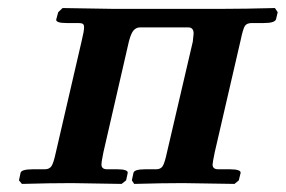

<svg xmlns="http://www.w3.org/2000/svg" viewBox="-20 -454 707 475"><path d="M182.1 -353Q188 -377 188 -386.2Q188 -393.1 184.8 -395Q181.6 -397 173.8 -397H145Q117.7 -397 119.1 -405.8L124 -423.8L134.8 -434.1L257.8 -432.1H332H457H532.2Q585.9 -432.1 660.2 -434.1L667 -423.8L663.1 -407.2Q661.1 -397 632.8 -397H603Q590.3 -397 585.7 -389.6Q581.1 -382.3 575.2 -354L511.2 -77.1Q505.9 -51.3 505.9 -46.9Q505.9 -35.2 520 -35.2H548.8Q563 -35.2 569.6 -32.7Q576.2 -30.3 575.2 -25.9L570.8 -7.8L560.1 1L432.1 -1Q382.3 -1 312 1L306.2 -7.8L310.1 -25.9Q311.5 -35.2 338.9 -35.2H366.2Q377.9 -35.2 382.8 -43.5Q387.7 -51.8 393.1 -77.1L457 -351.1Q459 -368.7 459 -371.1Q459 -386.2 445.8 -386.2H326.2Q317.4 -386.2 310.8 -379.2Q304.2 -372.1 298.8 -351.1L235.8 -77.1Q231 -53.7 231 -46.9Q231 -35.2 245.1 -35.2H271Q284.2 -35.2 290.5 -32.7Q296.9 -30.3 295.9 -25.9L292 -7.8L280.8 1L157.2 -1Q104.5 -1 34.2 1L26.9 -7.8L30.8 -25.9Q32.2 -35.2 61 -35.2H90.8Q102.5 -35.2 107.7 -43.5Q112.8 -51.8 118.2 -77.1Z"/></svg>

Font: Linux Libertine G
Style: Semibold Italic
Weight: 600
Italic angle: -11.5°
Designer: Philipp H. Poll
Foundry: Philipp H. Poll
Version: Version 5.1.1